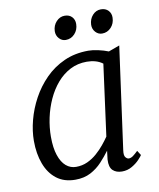

<svg xmlns="http://www.w3.org/2000/svg" viewBox="-84 -813 737 889"><g transform="rotate(-10 284.0 -368.0)"><path d="M440 -86Q436.5 -61.5 444 -52.8Q451.5 -44 459 -44Q469 -44 479 -51.2Q489 -58.5 503 -72L517 -50Q513.5 -44 500 -29.5Q486.5 -15 465.2 -2.5Q444 10 418 10Q391 10 375 -5Q359 -20 361 -56L366 -97Q347.5 -72 324.5 -47.2Q301.5 -22.5 270.8 -6.2Q240 10 199 10Q146 10 110.8 -17.2Q75.5 -44.5 57.8 -92Q40 -139.5 40 -200Q40 -246 53.2 -297Q66.5 -348 92.5 -396Q118.5 -444 157 -483Q195.5 -522 246.5 -545Q297.5 -568 360.5 -568Q381 -568 407 -562.2Q433 -556.5 454 -548L506 -567ZM419 -497Q403.5 -508.5 384.5 -513.8Q365.5 -519 344.5 -519Q301.5 -519 266.2 -500.8Q231 -482.5 204 -451Q177 -419.5 158.5 -379Q140 -338.5 130.5 -293.8Q121 -249 121 -205Q121 -153 132.8 -118Q144.5 -83 165 -65.5Q185.5 -48 212 -48Q241 -48 265.5 -59.2Q290 -70.5 310.2 -88.2Q330.5 -106 346.5 -125.5Q362.5 -145 374 -162ZM267 -635Q249 -635 236 -649.2Q223 -663.5 223.5 -684Q224.5 -710.5 241.2 -728.5Q258 -746.5 280.5 -746.5Q302.5 -746.5 315 -733Q327.5 -719.5 327 -699.5Q326.5 -672 309.2 -653.5Q292 -635 267 -635ZM438 -635Q420 -635 407 -649.2Q394 -663.5 394.5 -684Q395.5 -710.5 411.8 -728.5Q428 -746.5 451 -746.5Q473 -746.5 485.8 -733Q498.5 -719.5 498 -699.5Q497.5 -672 480.2 -653.5Q463 -635 438 -635Z"/></g></svg>

Font: Merriweather Light 18pt Light
Style: Italic
Weight: 300
Italic angle: -7.8°
Version: Version 2.101